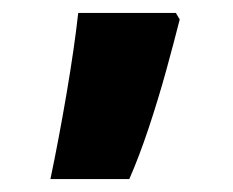

<svg xmlns="http://www.w3.org/2000/svg" viewBox="-20 -662 360 297"><path d="M258 -632Q250 -600 237.5 -554.5Q225 -509 210 -464Q195 -419 180 -385H58Q71 -447 83 -517.5Q95 -588 101 -642H252Z"/></svg>

Font: Noto Sans Syriac Eastern Black
Style: Regular
Weight: 900
Designer: Patrick Giasson and the Monotype Design Team
Foundry: Monotype Imaging Inc.
Version: Version 3.001; ttfautohint (v1.8.4.7-5d5b)